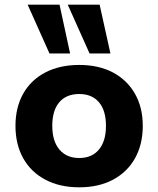

<svg xmlns="http://www.w3.org/2000/svg" viewBox="-20 -788 675 819"><path d="M318 11Q235 11 173.5 -21.5Q112 -54 79 -113Q46 -172 46 -251Q46 -330 79 -388.5Q112 -447 173.5 -479Q235 -511 318 -511Q401 -511 461.5 -479Q522 -447 555.5 -388.5Q589 -330 589 -251Q589 -172 556 -113Q523 -54 462 -21.5Q401 11 318 11ZM318 -114Q372 -114 402 -150Q432 -186 432 -251Q432 -317 402 -352Q372 -387 318 -387Q263 -387 233 -352Q203 -317 203 -251Q203 -186 233.5 -150Q264 -114 318 -114ZM362 -560 269 -768H405L451 -560ZM191 -560 98 -768H234L279 -560Z"/></svg>

Font: Nunito Sans 8pt ExtraBold
Style: Regular
Weight: 800
Version: Version 3.101;gftools[0.9.27]